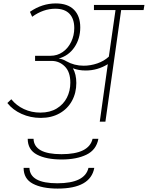

<svg xmlns="http://www.w3.org/2000/svg" viewBox="-20 -711 864 1122"><path d="M819 -652H688L596 0H563L610 -336Q550 -299 481 -299Q439 -299 406 -312Q426 -277 426 -226Q426 -168 400.5 -121.5Q375 -75 328 -48.5Q281 -22 218 -22Q158 -22 106 -45.5Q54 -69 23 -109L46 -131Q76 -94 120 -73.5Q164 -53 216 -53Q272 -53 311.5 -77Q351 -101 371 -140.5Q391 -180 391 -228Q391 -291 358.5 -323Q326 -355 282 -355H185V-385H275Q315 -385 346.5 -407Q378 -429 396 -466.5Q414 -504 414 -547Q414 -601 386 -630.5Q358 -660 303 -660Q233 -660 168 -613L155 -642Q226 -691 306 -691Q376 -691 412.5 -654Q449 -617 449 -551Q449 -485 415 -435Q381 -385 323 -369Q347 -366 368 -353Q414 -327 469 -327Q509 -327 548.5 -340.5Q588 -354 616 -380L655 -652H529V-682H824ZM142 100H176Q179 190 339 190Q500 190 521 100H555Q543 165 485 193Q427 221 341 221Q250 221 196 192.5Q142 164 142 100ZM118 270H152Q155 360 315 360Q476 360 497 270H531Q509 391 317 391Q226 391 172 362.5Q118 334 118 270Z"/></svg>

Font: FiraGO UltraLight
Style: Italic
Weight: 200
Italic angle: -8°
Designer: bBox Type GmbH
Foundry: bBox Type GmbH
Version: Version 1.001